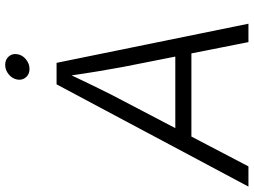

<svg xmlns="http://www.w3.org/2000/svg" viewBox="-157 -825 962 728"><g transform="rotate(-90 324.0 -461.0)"><path d="M-19.5 0 368.2 -727.5H449.7L598.1 0H528.3L434.1 -476.1Q427.2 -512.7 418.2 -566.9Q409.2 -621.1 398.4 -695.8H414.1Q380.4 -624 354 -570.1Q327.6 -516.1 306.2 -476.1L57.1 0ZM141.1 -216.3 151.4 -277.3H519L509.3 -216.3ZM426.8 -830.1Q406.7 -830.1 395 -843.5Q383.3 -856.9 386.2 -876Q389.6 -895.5 406 -908.9Q422.4 -922.4 441.9 -922.4Q461.9 -922.4 473.9 -908.9Q485.8 -895.5 482.4 -876Q479.5 -856.9 462.9 -843.5Q446.3 -830.1 426.8 -830.1Z"/></g></svg>

Font: Inter 16pt Light
Style: Italic
Weight: 300
Italic angle: -9.3988°
Version: Version 4.001;git-66647c0bb